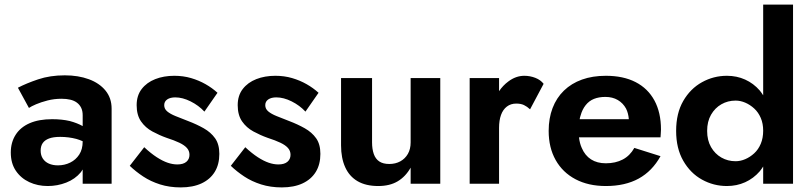

<svg xmlns="http://www.w3.org/2000/svg" viewBox="-20 -800 3533 836"><path d="M58 -418Q94 -437 146 -454.5Q198 -472 262 -472Q321 -472 367 -455Q413 -438 439.5 -405.5Q466 -373 466 -327V0H340V-62Q336 -56 332 -50Q307 -20 268.5 -5Q230 10 188 10Q144 10 107.5 -7Q71 -24 49 -56.5Q27 -89 27 -136Q27 -180 48 -213Q69 -246 109 -263.5Q149 -281 207 -281Q250 -281 284 -273Q317 -264 340 -251V-298Q340 -317 333.5 -330.5Q327 -344 315 -353Q303 -362 286 -366Q269 -370 248 -370Q216 -370 187 -362.5Q158 -355 137 -346Q116 -337 106 -330ZM157 -144Q157 -124 166.5 -109.5Q176 -95 193 -87.5Q210 -80 232 -80Q261 -80 285.5 -92Q310 -104 325 -127Q340 -150 340 -184V-185Q327 -191 313 -195Q279 -204 242 -204Q212 -204 193.5 -197Q175 -190 166 -177Q157 -164 157 -144Z M608 -159Q637 -132 662.5 -115.5Q688 -99 710 -91.5Q732 -84 752 -84Q778 -84 791.5 -95.5Q805 -107 805 -126Q805 -143 794 -155.5Q783 -168 761 -178.5Q739 -189 705 -200Q674 -211 643.5 -227.5Q613 -244 594 -271.5Q575 -299 575 -342Q575 -384 597 -412.5Q619 -441 656 -455.5Q693 -470 739 -470Q778 -470 812 -460Q846 -450 875 -433.5Q904 -417 927 -396L870 -314Q845 -341 810 -358.5Q775 -376 743 -376Q721 -376 708 -367Q695 -358 695 -342Q695 -326 708 -315Q721 -304 744.5 -294.5Q768 -285 799 -273Q836 -259 867 -241.5Q898 -224 916.5 -198Q935 -172 935 -130Q935 -84 915 -51.5Q895 -19 857.5 -1.5Q820 16 767 16Q718 16 677 3Q636 -10 603.5 -31.5Q571 -53 545 -78Z M1048 -159Q1077 -132 1102.5 -115.5Q1128 -99 1150 -91.5Q1172 -84 1192 -84Q1218 -84 1231.5 -95.5Q1245 -107 1245 -126Q1245 -143 1234 -155.5Q1223 -168 1201 -178.5Q1179 -189 1145 -200Q1114 -211 1083.5 -227.5Q1053 -244 1034 -271.5Q1015 -299 1015 -342Q1015 -384 1037 -412.5Q1059 -441 1096 -455.5Q1133 -470 1179 -470Q1218 -470 1252 -460Q1286 -450 1315 -433.5Q1344 -417 1367 -396L1310 -314Q1285 -341 1250 -358.5Q1215 -376 1183 -376Q1161 -376 1148 -367Q1135 -358 1135 -342Q1135 -326 1148 -315Q1161 -304 1184.5 -294.5Q1208 -285 1239 -273Q1276 -259 1307 -241.5Q1338 -224 1356.5 -198Q1375 -172 1375 -130Q1375 -84 1355 -51.5Q1335 -19 1297.5 -1.5Q1260 16 1207 16Q1158 16 1117 3Q1076 -10 1043.5 -31.5Q1011 -53 985 -78Z M1600 -180Q1600 -151 1607.5 -129.5Q1615 -108 1631.5 -97Q1648 -86 1675 -86Q1702 -86 1723 -97.5Q1744 -109 1756 -130Q1768 -151 1768 -180V-460H1897V0H1768V-70Q1746 -31 1711.5 -10.5Q1677 10 1627 10Q1573 10 1537 -11Q1501 -32 1483 -72Q1465 -112 1465 -167V-460H1600Z M2153 0H2025V-460H2153V-403Q2170 -428 2193 -445Q2226 -470 2263 -470Q2288 -470 2311 -461Q2334 -452 2347 -435L2288 -324Q2275 -336 2261.5 -342.5Q2248 -349 2228 -349Q2204 -349 2187 -336Q2170 -323 2161.5 -299.5Q2153 -276 2153 -243Z M2618 10Q2542 10 2486 -19.5Q2430 -49 2399.5 -103Q2369 -157 2369 -230Q2369 -285 2386 -329.5Q2403 -374 2435.5 -405.5Q2468 -437 2514 -453.5Q2560 -470 2618 -470Q2694 -470 2747.5 -442.5Q2801 -415 2829.5 -362.5Q2858 -310 2858 -236Q2858 -226 2857 -217Q2856 -208 2856 -202H2501Q2504 -176 2513 -156Q2527 -123 2553.5 -106Q2580 -89 2618 -89Q2660 -89 2691.5 -105.5Q2723 -122 2742 -156L2856 -120Q2820 -55 2761 -22.5Q2702 10 2618 10ZM2718 -281Q2716 -307 2706 -327Q2693 -351 2670 -364.5Q2647 -378 2616 -378Q2588 -378 2566.5 -369.5Q2545 -361 2530 -342Q2515 -323 2508 -297Q2505 -289 2504 -281Z M3433 -780V0H3303V-75Q3296 -64 3288 -54Q3261 -23 3224.5 -6.5Q3188 10 3145 10Q3087 10 3036.5 -18Q2986 -46 2955 -100Q2924 -154 2924 -230Q2924 -307 2955 -360.5Q2986 -414 3036.5 -442Q3087 -470 3145 -470Q3188 -470 3224.5 -453.5Q3261 -437 3288 -406Q3296 -396 3303 -385V-780ZM3059 -230Q3059 -189 3076 -159.5Q3093 -130 3121 -114Q3149 -98 3183 -98Q3204 -98 3225 -107Q3246 -116 3264 -132.5Q3282 -149 3292.5 -174Q3303 -199 3303 -231Q3303 -262 3292.5 -286.5Q3282 -311 3264 -327.5Q3246 -344 3225 -353Q3204 -362 3183 -362Q3149 -362 3121 -346Q3093 -330 3076 -300.5Q3059 -271 3059 -230Z"/></svg>

Font: Venryn Sans SemiBold
Style: Regular
Weight: 600
Designer: Owen Earl, indestructible type* (font) & Cristiano Sobral (main changes)
Version: Version 3.60;October 28, 2020;FontCreator 13.0.0.2681 64-bit